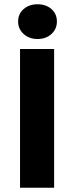

<svg xmlns="http://www.w3.org/2000/svg" viewBox="-20 -881 349 901"><path d="M74 0V-651H234V0ZM156 -698Q117 -698 91 -721.5Q65 -745 65 -780Q65 -816 91 -838.5Q117 -861 156 -861Q196 -861 221.5 -838.5Q247 -816 247 -780Q247 -745 221.5 -721.5Q196 -698 156 -698Z"/></svg>

Font: Source Sans 3 ExtraLight ExtraBold
Style: Regular
Weight: 800
Version: Version 3.052;hotconv 1.1.0;makeotfexe 2.6.0